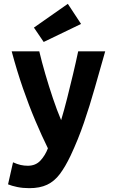

<svg xmlns="http://www.w3.org/2000/svg" viewBox="-20 -794 600 1002"><path d="M133 188Q99 188 70 182Q41 176 22 168L48 53Q70 63 88 67Q106 71 125 71Q166 71 191 44Q216 17 230 -20Q198 -85 164.5 -164Q131 -243 99.5 -334Q68 -425 41 -526H185Q198 -471 216.5 -407.5Q235 -344 256 -281.5Q277 -219 299 -167Q315 -220 330.5 -281.5Q346 -343 361 -406Q376 -469 388 -526H529Q501 -428 474.5 -334.5Q448 -241 418 -153.5Q388 -66 349 17Q321 76 292.5 114Q264 152 226 170Q188 188 133 188ZM208 -575 157 -650 334 -774 403 -669Z"/></svg>

Font: Ubuntu Sans Mono
Style: Bold
Weight: 700
Monospace: yes
Designer: Dalton Maag Ltd
Foundry: Dalton Maag Ltd
Version: Version 1.006